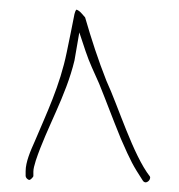

<svg xmlns="http://www.w3.org/2000/svg" viewBox="-20 -666 371 397"><path d="M33 -302C33 -299 37 -294 41 -294C43 -294 49 -300 49 -302V-311C49 -317 51 -324 54 -334C77 -403 116 -466 134 -541L144 -599L157 -560C165 -536 174 -518 185 -493C202 -451 210 -428 230 -379C251 -331 255 -324 275 -293C281 -283 293 -294 290 -301C255 -346 225 -445 200 -499C183 -542 169 -585 156 -630L149 -638C144 -644 139 -646 138 -646C138 -646 136 -645 134 -637C129 -610 124 -588 118 -558C104 -489 76 -431 52 -374C43 -354 33 -331 33 -312ZM85 -409V-410Z"/></svg>

Font: Stray Cat
Style: ExLtCn
Weight: 200
Version: Version 1.0